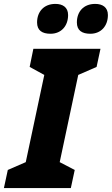

<svg xmlns="http://www.w3.org/2000/svg" viewBox="-57 -964 573 984"><path d="M406 -791C460 -791 496 -830 496 -887C496 -927 468 -944 431 -944C370 -944 337 -903 337 -849C337 -808 363 -791 406 -791ZM202 -791C256 -791 292 -830 292 -887C292 -927 264 -944 227 -944C167 -944 133 -903 133 -849C133 -808 159 -791 202 -791ZM-37 0H306L326 -93L249 -133L344 -580L438 -621L458 -714H114L95 -621L170 -580L75 -133L-17 -93Z"/></svg>

Font: Noto Sans Condensed Black
Style: Italic
Weight: 900
Width: 3
Italic angle: -12°
Designer: Monotype Design Team
Foundry: Monotype Imaging Inc.
Version: Version 2.013